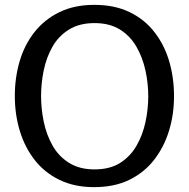

<svg xmlns="http://www.w3.org/2000/svg" viewBox="-20 -759 777 790"><path d="M367 11Q286 11 224.5 -19Q163 -49 122.5 -101Q82 -153 61.5 -220.5Q41 -288 41 -364Q41 -440 61 -507.5Q81 -575 122 -627Q163 -679 224.5 -709Q286 -739 368 -739Q451 -739 512.5 -709.5Q574 -680 615 -627.5Q656 -575 676 -507.5Q696 -440 696 -363Q696 -287 675 -219.5Q654 -152 613 -100Q572 -48 511 -18.5Q450 11 367 11ZM369 -62Q432 -62 474 -88.5Q516 -115 541.5 -159Q567 -203 578.5 -256.5Q590 -310 590 -363Q590 -416 578.5 -469Q567 -522 541.5 -566.5Q516 -611 473.5 -637.5Q431 -664 369 -664Q307 -664 264 -637.5Q221 -611 196 -567Q171 -523 160 -470Q149 -417 149 -364Q149 -311 160 -258Q171 -205 196 -160.5Q221 -116 264 -89Q307 -62 369 -62Z"/></svg>

Font: Rosario Medium
Style: Regular
Weight: 500
Version: Version 1.201